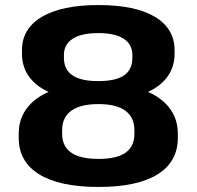

<svg xmlns="http://www.w3.org/2000/svg" viewBox="-20 -730 778 760"><path d="M370 10Q216 10 135 -40Q54 -90 54 -185V-200Q54 -263 91.5 -308Q129 -353 200 -377Q271 -401 370 -401Q468 -401 538.5 -377Q609 -353 646.5 -308Q684 -263 684 -200V-185Q684 -90 604 -40Q524 10 370 10ZM370 -101Q443 -101 477.5 -126Q512 -151 512 -200V-215Q512 -265 476.5 -291.5Q441 -318 370 -318Q299 -318 262.5 -292Q226 -266 226 -215V-200Q226 -151 261.5 -126Q297 -101 370 -101ZM370 -332Q274 -332 206 -353.5Q138 -375 102.5 -417Q67 -459 67 -517V-531Q67 -617 146 -663.5Q225 -710 370 -710Q515 -710 593 -663.5Q671 -617 671 -531V-517Q671 -459 635.5 -417Q600 -375 532.5 -353.5Q465 -332 370 -332ZM369 -409Q439 -409 471.5 -432Q504 -455 504 -501V-512Q504 -554 470 -576.5Q436 -599 369 -599Q302 -599 267.5 -576.5Q233 -554 233 -512V-501Q233 -455 266.5 -432Q300 -409 369 -409Z"/></svg>

Font: Pathway Extreme
Style: Bold
Weight: 700
Designer: Eduardo Rodriguez Tunni
Foundry: Eduardo Rodriguez Tunni
Version: Version 1.001;gftools[0.9.26]